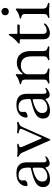

<svg xmlns="http://www.w3.org/2000/svg" viewBox="936 -1625 707 2619"><g transform="rotate(-90 1289.5 -315.5)"><path d="M151.3 13.1C215.6 13.1 265.6 -11 306.5 -46.9C308.9 -49 310.7 -50.1 312.5 -50.1C314.3 -50.1 315.7 -48.7 316.1 -45.5C322.1 -15.6 335.9 8.5 370.4 8.5C410.9 8.5 466.3 -27.7 466.3 -44C466.3 -47.6 464.1 -51.1 459.9 -51.1C451.3 -51.1 434.7 -34.8 412.6 -34.8C393.5 -34.8 384.6 -46.5 384.6 -82C384.2 -166.5 384.9 -215.9 384.6 -302.9C384.6 -361.9 369.7 -445.3 234.7 -445.3C100.5 -445.3 61.4 -362.6 60.7 -316.8C60 -296.2 67.5 -293.3 78.5 -293.3C108.3 -293.3 139.6 -312.9 139.6 -329.5C137.1 -345.9 137.1 -358.7 137.1 -364.7C137.1 -402 161.9 -416.2 204.5 -416.2C293.7 -416.2 309.7 -356.2 312.1 -304.3C313.2 -293.3 313.2 -280.5 313.2 -268.8C313.2 -256.4 307.2 -248.9 294.7 -246.1C134.9 -207.7 46.9 -175.1 46.9 -81.7C46.9 1.4 112.2 13.1 151.3 13.1ZM122.5 -93.4C122.5 -157.3 176.8 -192.5 292.6 -221.9C305 -224.8 311.1 -220.2 311.8 -207.4C312.9 -171.2 312.5 -137.1 310.7 -105.1C308.6 -61.1 247.9 -23.1 192.5 -23.1C139.9 -23.1 122.5 -57.2 122.5 -93.4Z M692.1 17.4C695.7 17.4 698.5 15.3 700.3 11.4L705.6 -0.7L868.3 -367.2C882.1 -397.4 900.9 -403.8 927.6 -414.1C934.3 -416.9 938.2 -420.8 937.9 -426.1C938.2 -432.9 931.8 -435.4 924.7 -435.4C911.6 -435.4 891 -430.4 864.3 -430.4C832.7 -430.4 809.3 -435.4 792.3 -435.7C784.1 -435.4 778.1 -432.5 778.1 -425.8C778.1 -418.7 783.7 -415.5 789.4 -413.7C801.1 -409.4 842 -408.4 842 -384.2C842 -377.5 835.9 -364.3 826.7 -343.8L724.4 -111.9L722.3 -107.6C717.7 -97.3 713.4 -97.3 708.8 -107.2L704.9 -115.8L600.1 -357.2C594.8 -370 590.2 -381 590.6 -388.5C590.2 -404.8 603.7 -406.2 621.8 -413C630.7 -416.5 639.2 -418.3 639.2 -426.1C639.2 -433.2 632.5 -434.7 625.4 -434.7C600.1 -434.7 580.6 -429.3 540.8 -429.3C502.8 -429 486.9 -434.7 470.2 -434.7C462 -434.7 457.7 -430.4 457.7 -425.8C457.7 -409.8 496.4 -412.3 517.8 -364L679.7 2.1L683.6 11C685.4 14.9 688.2 17.4 692.1 17.4Z M1085.9 13.1C1150.2 13.1 1200.3 -11 1241.1 -46.9C1243.6 -49 1245.4 -50.1 1247.2 -50.1C1248.9 -50.1 1250.4 -48.7 1250.7 -45.5C1256.7 -15.6 1270.6 8.5 1305 8.5C1345.5 8.5 1400.9 -27.7 1400.9 -44C1400.9 -47.6 1398.8 -51.1 1394.5 -51.1C1386 -51.1 1369.3 -34.8 1347.3 -34.8C1328.1 -34.8 1319.2 -46.5 1319.2 -82C1318.9 -166.5 1319.6 -215.9 1319.2 -302.9C1319.2 -361.9 1304.3 -445.3 1169.4 -445.3C1035.2 -445.3 996.1 -362.6 995.4 -316.8C994.7 -296.2 1002.1 -293.3 1013.1 -293.3C1043 -293.3 1074.2 -312.9 1074.2 -329.5C1071.7 -345.9 1071.7 -358.7 1071.7 -364.7C1071.7 -402 1096.6 -416.2 1139.2 -416.2C1228.3 -416.2 1244.3 -356.2 1246.8 -304.3C1247.9 -293.3 1247.9 -280.5 1247.9 -268.8C1247.9 -256.4 1241.8 -248.9 1229.4 -246.1C1069.6 -207.7 981.5 -175.1 981.5 -81.7C981.5 1.4 1046.9 13.1 1085.9 13.1ZM1057.2 -93.4C1057.2 -157.3 1111.5 -192.5 1227.3 -221.9C1239.7 -224.8 1245.7 -220.2 1246.4 -207.4C1247.5 -171.2 1247.2 -137.1 1245.4 -105.1C1243.3 -61.1 1182.5 -23.1 1127.1 -23.1C1074.6 -23.1 1057.2 -57.2 1057.2 -93.4Z M1471.9 5C1489 5 1506.7 0 1554 0C1594.1 0 1624.6 5.7 1647.4 5.7C1658.4 5.7 1665.1 2.8 1665.1 -5C1665.1 -11.7 1661.2 -14.6 1649.9 -17.4C1617.5 -25.2 1585.9 -33 1585.6 -85.2V-299C1592.7 -352.6 1649.1 -384.6 1704.5 -384.6C1799.4 -384.6 1830.3 -323.5 1830.3 -237.6V-68.9C1829.9 -26.3 1805 -21.3 1786.2 -14.9C1779.8 -12.8 1776.3 -10.3 1776.3 -4.6C1776.3 2.5 1781.6 5 1789.8 5C1806.1 5 1824.2 0 1867.9 0C1911.2 0 1928.6 5 1952.1 5C1961.3 5 1968.4 2.5 1968.4 -5.7C1968.4 -12.1 1963.8 -14.9 1954.9 -17.8C1931.8 -24.5 1903.1 -29.5 1902.7 -79.5V-250.4C1902.7 -344.1 1866.8 -439.3 1740.1 -439.3C1639.9 -439.3 1596.9 -357.6 1591.3 -357.6C1588.1 -357.6 1586.3 -359.4 1585.6 -365.8V-367.5C1585.6 -397.7 1587.7 -422.9 1587.7 -441.1C1587.7 -451.3 1584.2 -453.8 1578.5 -453.8C1574.9 -453.8 1571.4 -451.7 1566.1 -447.8C1549.7 -435 1522 -413.7 1462 -400.6C1453.8 -399.1 1449.2 -396 1449.2 -390.3C1449.2 -384.6 1453.8 -382.1 1460.9 -380.3C1485.4 -374.6 1513.1 -371.8 1513.1 -325.6V-70.7C1513.1 -29.1 1491.5 -22 1470.5 -16C1463.4 -13.8 1459.2 -11 1459.2 -4.6C1459.2 2.5 1464.5 5 1471.9 5ZM1584.9 -378.2V-406.6Z M2146 11.4C2219.8 11.4 2279.5 -44.4 2279.5 -60.7C2279.5 -66.4 2277 -69.6 2271 -69.6C2259.2 -69.6 2237.9 -33 2183.6 -32.7C2143.1 -32.3 2136.7 -57.2 2136.7 -93.8V-389.6C2137.1 -397.7 2139.9 -400.6 2148.1 -400.9L2248.9 -399.5C2257.1 -399.9 2260.7 -402.7 2262.8 -410.5L2265.3 -422.2C2267 -430 2264.9 -432.9 2256.7 -432.9L2148.1 -431.5C2139.9 -431.5 2137.1 -434.3 2136.7 -442.5V-536.2C2136.7 -544.7 2132.8 -549.7 2126.8 -549.7C2120.4 -549.7 2117.5 -544 2113.3 -536.6C2084.9 -485.1 2046.5 -449.9 2020.6 -428.3C2011 -420.5 2004.6 -417.3 2004.6 -409.8C2004.6 -400.9 2011.7 -398.8 2031.6 -398.8H2052.2C2060.4 -398.4 2063.2 -395.6 2063.6 -387.4V-88.1C2063.6 -49.4 2067.5 11.4 2146 11.4Z M2367.2 5C2384.2 5 2402 0 2449.2 0C2489.3 0 2519.9 5.7 2542.6 5.7C2553.6 5.7 2560.4 2.8 2560.4 -5C2560.4 -11.7 2556.5 -14.6 2545.1 -17.4C2512.8 -25.2 2481.2 -33 2480.8 -85.2V-367.5C2480.8 -397.7 2483 -422.9 2483 -441.1C2483 -451.3 2479.4 -453.8 2473.7 -453.8C2470.2 -453.8 2466.6 -451.7 2461.3 -447.8C2445 -435 2417.3 -413.7 2357.2 -400.6C2349.1 -399.1 2344.5 -396 2344.5 -390.3C2344.5 -384.6 2349.1 -382.1 2356.2 -380.3C2380.7 -374.6 2408.4 -371.8 2408.4 -325.6V-70.7C2408.4 -29.1 2386.7 -22 2365.8 -16C2358.7 -13.8 2354.4 -11 2354.4 -4.6C2354.4 2.5 2359.7 5 2367.2 5ZM2390.6 -598.7C2390.6 -568.9 2411.6 -548.7 2441.1 -548.7C2470.9 -548.7 2491.8 -568.9 2491.8 -598.7C2491.8 -628.6 2470.9 -649.1 2441.1 -649.1C2411.6 -649.1 2390.6 -628.6 2390.6 -598.7Z"/></g></svg>

Font: Margiela Serif
Style: Regular
Weight: 400
Designer: Andreas Faust, Stefan Endress
Version: Version 1.002;FEAKit 1.0